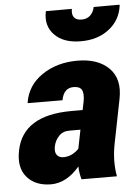

<svg xmlns="http://www.w3.org/2000/svg" viewBox="-55 -817 633 871"><g transform="rotate(-5 261.5 -381.5)"><path d="M209 -107.4Q248 -107.4 279.3 -139.6L296.4 -225.1H247.1Q216.8 -225.6 198.2 -206.1Q179.7 -186.5 174.3 -160.2Q168.9 -133.8 179.2 -120.6Q189.5 -107.4 209 -107.4ZM263.2 -313H314L321.8 -350.6Q328.6 -387.2 319.3 -403.8Q310.1 -420.4 282.2 -420.4Q236.8 -420.4 227.1 -365.2L69.3 -365.7L68.4 -368.7Q81.1 -446.3 148.4 -492.2Q215.8 -538.1 309.6 -538.1Q403.3 -538.1 453.1 -488.3Q502.9 -438.5 485.4 -349.6L445.8 -150.4Q429.7 -71.3 442.9 0L281.7 -0.5Q273.4 -28.8 272.5 -59.6Q213.4 10.3 142.1 10.3Q70.8 9.8 33.2 -34.2Q-4.9 -78.1 10.7 -155.3Q42 -313 263.2 -313ZM333 -624.5Q255.9 -624.5 214.8 -666Q173.8 -707.5 186.5 -771.5L188 -774.4H305.2Q296.9 -722.2 346.7 -722.2Q371.1 -722.7 385.7 -737.3Q400.4 -752 404.8 -774.4H522L522.9 -771.5Q514.2 -704.1 461.9 -664.1Q410.2 -624 333 -624.5Z"/></g></svg>

Font: Roboto-BlackItalic
Style: Italic
Weight: 900
Italic angle: -12°
Designer: Google
Version: Version 1.100141; 2013